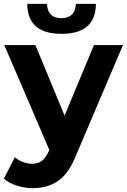

<svg xmlns="http://www.w3.org/2000/svg" viewBox="-22 -771 656 993"><path d="M614 -538 371 33Q334 126 279.5 164Q225 202 148 202Q106 202 65 189Q24 176 -2 153L55 42Q73 58 96.5 67Q120 76 143 76Q175 76 195 60.5Q215 45 231 9L233 4L0 -538H161L312 -173L464 -538ZM119 -751H221Q222 -716 240.5 -696.5Q259 -677 295 -677Q331 -677 350.5 -696.5Q370 -716 370 -751H474Q473 -596 296 -596Q120 -596 119 -751Z"/></svg>

Font: Montserrat-Bold
Style: Bold
Weight: 700
Version: Version 7.200